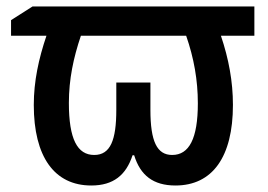

<svg xmlns="http://www.w3.org/2000/svg" viewBox="-20 -561 824 591"><path d="M763 -541H80L14 -499V-451H123C99 -380 84 -311 84 -238C84 -79 147 10 261 10C329 10 368 -22 388 -83H393C412 -21 452 10 520 10C634 10 697 -78 697 -238C697 -310 684 -380 660 -451H763ZM553 -451C577 -382 589 -314 589 -243C589 -134 562 -84 510 -84C463 -84 443 -126 443 -223V-307H338V-223C338 -130 320 -84 270 -84C218 -84 192 -133 192 -244C192 -317 206 -383 229 -451Z"/></svg>

Font: Noto Sans UI SemiCondensed Medium
Style: Regular
Weight: 500
Width: 4
Designer: Monotype Design Team
Foundry: Monotype Imaging Inc.
Version: Version 1.901